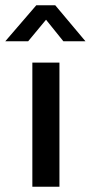

<svg xmlns="http://www.w3.org/2000/svg" viewBox="-46 -710 345 730"><path d="M77 0V-472H180V0ZM279 -553H195L129 -635L61 -553H-26L92 -690H164Z"/></svg>

Font: Mukta Mahee Medium
Style: Regular
Weight: 500
Designer: Shuchita Grover, Noopur Datye, Girish Dalvi, Yashodeep Gholap
Foundry: Ek Type
Version: Version 2.538;PS 1.000;hotconv 16.6.51;makeotf.lib2.5.65220;